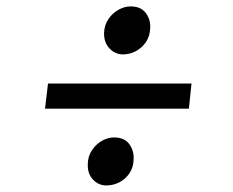

<svg xmlns="http://www.w3.org/2000/svg" viewBox="-20 -608 709 584"><path d="M126 -354H562.5L554.5 -277.5H117ZM247 -109Q247.5 -133 259.8 -151.2Q272 -169.5 290.2 -179.8Q308.5 -190 326.5 -190Q358 -190 372.8 -170.2Q387.5 -150.5 386.5 -124.5Q386 -98.5 373.5 -80.5Q361 -62.5 342.5 -53.2Q324 -44 303.5 -44Q279.5 -44 262.8 -61.8Q246 -79.5 247 -109ZM354 -442.5Q330.5 -442.5 313.2 -460.5Q296 -478.5 296.5 -508Q297.5 -532 309.8 -550Q322 -568 340.2 -578.2Q358.5 -588.5 377.5 -588.5Q408 -588.5 423 -569Q438 -549.5 437 -523.5Q436 -497.5 423.5 -479.5Q411 -461.5 392.5 -452Q374 -442.5 354 -442.5Z"/></svg>

Font: Merriweather 36pt SemiBold
Style: Italic
Weight: 600
Italic angle: -7.8°
Version: Version 2.101